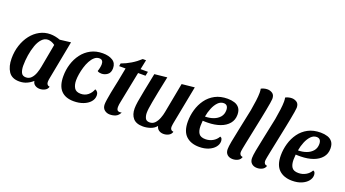

<svg xmlns="http://www.w3.org/2000/svg" viewBox="-58 -1325 3442 1917"><g transform="rotate(20 1663.0 -366.5)"><path d="M175 20Q96 20 61 -33.5Q26 -87 26 -171Q26 -246 47.5 -311Q69 -376 107 -425Q145 -474 197 -502Q249 -530 309 -530Q359 -530 414 -510L529 -524L451 -115Q449 -107 447.5 -95Q446 -83 446 -73Q446 -57 454.5 -46.5Q463 -36 480 -34Q472 -6 446.5 7Q421 20 393 20Q364 20 342.5 5.5Q321 -9 317 -37Q290 -12 254.5 4Q219 20 175 20ZM224 -41Q258 -41 280.5 -65Q303 -89 315.5 -124Q328 -159 334 -192L380 -442Q362 -456 342 -463Q322 -470 306 -470Q269 -470 241 -440Q213 -410 195.5 -361Q178 -312 169 -254.5Q160 -197 160 -142Q160 -101 173 -71Q186 -41 224 -41Z M754 20Q665 20 618.5 -29.5Q572 -79 572 -181Q572 -248 591 -310Q610 -372 647.5 -422Q685 -472 740 -501Q795 -530 866 -530Q930 -530 971 -504.5Q1012 -479 1012 -424Q1012 -377 983.5 -355.5Q955 -334 920 -334Q910 -334 897.5 -336.5Q885 -339 877 -346Q883 -362 887.5 -384Q892 -406 892 -423Q892 -445 882 -458Q872 -471 850 -471Q822 -471 799 -451Q776 -431 758.5 -398.5Q741 -366 729.5 -327.5Q718 -289 712 -252Q706 -215 706 -186Q706 -138 725 -106Q744 -74 794 -74Q838 -74 870 -99.5Q902 -125 917 -166Q952 -153 952 -112Q952 -74 925.5 -44Q899 -14 854 3Q809 20 754 20Z M1138 21Q1105 21 1080.5 1Q1056 -19 1056 -58Q1056 -77 1061.5 -112Q1067 -147 1074.5 -187Q1082 -227 1090 -263Q1098 -299 1102 -320L1130 -465H1062L1066 -495Q1117 -513 1167 -543Q1217 -573 1259 -612H1294L1273 -510H1351L1342 -465H1263L1197 -133Q1194 -119 1192 -106Q1190 -93 1190 -82Q1189 -52 1202 -41.5Q1215 -31 1244 -38Q1228 -4 1200 8.5Q1172 21 1138 21Z M1489 20Q1417 20 1384 -18.5Q1351 -57 1351 -122Q1351 -150 1358 -196Q1365 -242 1380.5 -318Q1396 -394 1419 -510L1552 -524Q1530 -421 1516.5 -352.5Q1503 -284 1495 -240Q1487 -196 1483.5 -169Q1480 -142 1480 -121Q1480 -91 1491.5 -66Q1503 -41 1538 -41Q1572 -41 1594 -64.5Q1616 -88 1629.5 -123Q1643 -158 1649 -192L1709 -510L1844 -524L1765 -115Q1764 -107 1762 -95Q1760 -83 1760 -73Q1760 -57 1768.5 -46.5Q1777 -36 1795 -34Q1787 -6 1761.5 7Q1736 20 1708 20Q1679 20 1658 5.5Q1637 -9 1631 -37Q1609 -8 1569.5 6Q1530 20 1489 20Z M2086 20Q1998 20 1946.5 -28.5Q1895 -77 1895 -181Q1895 -244 1913 -306.5Q1931 -369 1967.5 -419.5Q2004 -470 2060 -500Q2116 -530 2193 -530Q2233 -530 2266 -519.5Q2299 -509 2318.5 -483Q2338 -457 2338 -412Q2338 -357 2305.5 -318Q2273 -279 2216 -258.5Q2159 -238 2085 -237Q2073 -236 2058 -237Q2043 -238 2032 -238Q2029 -208 2029 -183Q2029 -131 2048.5 -102.5Q2068 -74 2119 -74Q2161 -74 2196.5 -94Q2232 -114 2251 -149Q2265 -145 2270 -132.5Q2275 -120 2275 -107Q2275 -74 2251.5 -45Q2228 -16 2185.5 2Q2143 20 2086 20ZM2039 -285Q2085 -285 2126 -299.5Q2167 -314 2192.5 -343.5Q2218 -373 2218 -418Q2217 -475 2170 -475Q2136 -475 2109.5 -447.5Q2083 -420 2065 -376.5Q2047 -333 2039 -285Z M2443 20Q2407 20 2385 0Q2363 -20 2363 -57Q2363 -84 2373 -138.5Q2383 -193 2402 -282Q2421 -371 2448 -502Q2458 -559 2464.5 -609.5Q2471 -660 2471 -695Q2471 -719 2467 -737Q2479 -744 2497 -749Q2515 -754 2534 -754Q2562 -754 2586.5 -738Q2611 -722 2611 -680Q2611 -669 2605 -633Q2599 -597 2590.5 -552.5Q2582 -508 2574 -469Q2551 -358 2536.5 -287Q2522 -216 2513.5 -175.5Q2505 -135 2501.5 -115Q2498 -95 2497 -87Q2496 -79 2496 -73Q2496 -57 2504.5 -46.5Q2513 -36 2531 -34Q2523 -6 2497.5 7Q2472 20 2443 20Z M2702 20Q2666 20 2644 0Q2622 -20 2622 -57Q2622 -84 2632 -138.5Q2642 -193 2661 -282Q2680 -371 2707 -502Q2717 -559 2723.5 -609.5Q2730 -660 2730 -695Q2730 -719 2726 -737Q2738 -744 2756 -749Q2774 -754 2793 -754Q2821 -754 2845.5 -738Q2870 -722 2870 -680Q2870 -669 2864 -633Q2858 -597 2849.5 -552.5Q2841 -508 2833 -469Q2810 -358 2795.5 -287Q2781 -216 2772.5 -175.5Q2764 -135 2760.5 -115Q2757 -95 2756 -87Q2755 -79 2755 -73Q2755 -57 2763.5 -46.5Q2772 -36 2790 -34Q2782 -6 2756.5 7Q2731 20 2702 20Z M3074 20Q2986 20 2934.5 -28.5Q2883 -77 2883 -181Q2883 -244 2901 -306.5Q2919 -369 2955.5 -419.5Q2992 -470 3048 -500Q3104 -530 3181 -530Q3221 -530 3254 -519.5Q3287 -509 3306.5 -483Q3326 -457 3326 -412Q3326 -357 3293.5 -318Q3261 -279 3204 -258.5Q3147 -238 3073 -237Q3061 -236 3046 -237Q3031 -238 3020 -238Q3017 -208 3017 -183Q3017 -131 3036.5 -102.5Q3056 -74 3107 -74Q3149 -74 3184.5 -94Q3220 -114 3239 -149Q3253 -145 3258 -132.5Q3263 -120 3263 -107Q3263 -74 3239.5 -45Q3216 -16 3173.5 2Q3131 20 3074 20ZM3027 -285Q3073 -285 3114 -299.5Q3155 -314 3180.5 -343.5Q3206 -373 3206 -418Q3205 -475 3158 -475Q3124 -475 3097.5 -447.5Q3071 -420 3053 -376.5Q3035 -333 3027 -285Z"/></g></svg>

Font: Sansita Swashed Medium
Style: Regular
Weight: 500
Designer: Pablo Cosgaya
Foundry: Omnibus-Type
Version: Version 1.003; ttfautohint (v1.8.3)